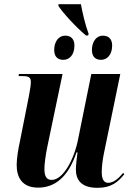

<svg xmlns="http://www.w3.org/2000/svg" viewBox="-20 -891 637 921"><path d="M392 -721H403L405 -729C388 -774 375 -834 368 -871H261L260 -863C281 -830 343 -762 392 -721ZM284 -604C311 -604 337 -625 337 -673C337 -705 319 -720 293 -720C260 -720 240 -690 240 -651C240 -619 257 -604 284 -604ZM465 -604C491 -604 518 -625 518 -673C518 -705 499 -720 474 -720C441 -720 421 -690 421 -651C421 -619 438 -604 465 -604ZM448 10C515 10 547 -19 576 -55L571 -62C550 -36 525 -14 499 -14C478 -14 468 -32 468 -66C468 -89 472 -125 479 -158L557 -536H418L355 -225C337 -130 284 -28 228 -28C204 -28 193 -44 193 -81C193 -104 199 -149 207 -187L280 -536H71L69 -526H87C121 -526 128 -518 128 -497C128 -485 125 -464 119 -432L76 -215C68 -179 60 -132 60 -100C60 -41 85 9 163 9C242 9 307 -40 347 -160H352C349 -144 344 -96 344 -78C344 -32 366 10 448 10Z"/></svg>

Font: Noto Serif Display Condensed
Style: Bold Italic
Weight: 700
Width: 3
Italic angle: -12°
Designer: Monotype Design Team
Foundry: Monotype Imaging Inc.
Version: Version 2.009